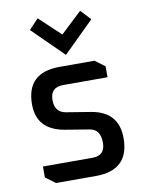

<svg xmlns="http://www.w3.org/2000/svg" viewBox="-85 -820 673 881"><g transform="rotate(-10 251.0 -379.5)"><path d="M58 -34V-85H289Q348 -85 348 -145Q348 -207 300 -215L185 -234Q58 -256 58 -374Q58 -522 212 -522H375L421 -488V-437H214Q154 -437 154 -377Q154 -321 204 -312L320 -293Q445 -272 445 -149Q445 0 290 0H104ZM108 -712 152 -759 251 -666 350 -759 394 -712 251 -571Z"/></g></svg>

Font: Oxanium ExtraLight Medium
Style: Regular
Weight: 500
Version: Version 2.000